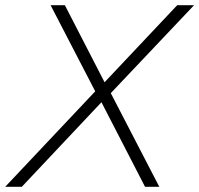

<svg xmlns="http://www.w3.org/2000/svg" viewBox="-61 -720 768 740"><path d="M-41 0 306 -368 134 -700H189L342 -403L622 -700H687L366 -361L553 0H498L330 -326L23 0Z"/></svg>

Font: Red Hat Text VF
Style: Italic
Weight: 300
Italic angle: -12°
Designer: Pentagram, MCKL
Foundry: Pentagram, MCKL
Version: Version 1.023